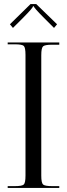

<svg xmlns="http://www.w3.org/2000/svg" viewBox="-20 -929 330 949"><path d="M159 -909 262 -809 247 -791 198 -840Q147 -891 147 -898H143Q143 -890 93 -840L44 -791L29 -809L131 -909ZM18 -710V-719H273V-708H238Q202 -708 193 -700Q184 -692 184 -656V-61Q184 -25 193 -17Q202 -9 238 -9H273V0H18V-9H53Q89 -9 97.5 -17Q106 -25 106 -61V-658Q106 -694 97.5 -702Q89 -710 53 -710Z"/></svg>

Font: FoglihtenNo06
Style: Regular
Weight: 500
Designer: gluk (gluksza@wp.pl)
Foundry: gluk (gluksza@wp.pl)
Version: Version 0.76